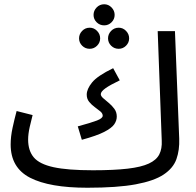

<svg xmlns="http://www.w3.org/2000/svg" viewBox="-20 -860 922 901"><path d="M390 21Q212 21 121 -26Q30 -73 30 -182Q30 -219 39 -260.5Q48 -302 58 -339L133 -320Q127 -298 119.5 -264.5Q112 -231 112 -205Q112 -153 138.5 -121.5Q165 -90 231 -75.5Q297 -61 416 -61Q515 -61 579 -68.5Q643 -76 678.5 -92.5Q714 -109 727.5 -135.5Q741 -162 739 -200L720 -714H801L821 -209Q823 -156 808 -113.5Q793 -71 748 -41Q703 -11 617 5Q531 21 390 21ZM364 -204 345 -267Q408 -284 435 -294.5Q462 -305 462 -317Q462 -328 450.5 -337.5Q439 -347 424.5 -357.5Q410 -368 398.5 -382Q387 -396 387 -416Q387 -442 412 -473Q437 -504 511 -540L542 -483Q496 -461 474.5 -445.5Q453 -430 453 -418Q453 -409 464.5 -399Q476 -389 490.5 -377Q505 -365 516.5 -349.5Q528 -334 528 -313Q528 -294 516 -276.5Q504 -259 469 -241Q434 -223 364 -204ZM469 -741Q448 -741 433.5 -755.5Q419 -770 419 -790Q419 -810 433.5 -825Q448 -840 469 -840Q489 -840 503.5 -825Q518 -810 518 -790Q518 -770 503.5 -755.5Q489 -741 469 -741ZM401 -631Q380 -631 365.5 -645.5Q351 -660 351 -680Q351 -700 365.5 -715Q380 -730 401 -730Q421 -730 435.5 -715Q450 -700 450 -680Q450 -660 435.5 -645.5Q421 -631 401 -631ZM537 -631Q516 -631 501.5 -645.5Q487 -660 487 -680Q487 -700 501.5 -715Q516 -730 537 -730Q557 -730 571.5 -715Q586 -700 586 -680Q586 -660 571.5 -645.5Q557 -631 537 -631Z"/></svg>

Font: Noto Sans Living
Style: Regular
Weight: 400
Designer: Monotype Design Team
Foundry: Monotype Imaging Inc.
Version: Version 2.013; ttfautohint (v1.8.4.7-5d5b)